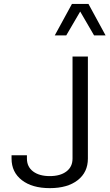

<svg xmlns="http://www.w3.org/2000/svg" viewBox="-20 -969 568 994"><path d="M526.5 -785.9 437.9 -948.7H352.5L263.6 -785.9H323.1L395.2 -909.2L466.9 -785.9ZM237.9 5Q329.2 5 382.1 -36.1Q435 -77.2 435 -148V-676.2H355.5V-148Q355.5 -105.3 323.7 -81.3Q292 -57.3 237.6 -57.3Q183.5 -57.3 151.4 -81.4Q119.4 -105.5 119.4 -148V-165.2H39.8V-148Q39.8 -77.5 93.3 -36.2Q146.8 5 237.9 5Z"/></svg>

Font: Estedad VF
Style: Regular
Weight: 100
Designer: Amin Abedi
Version: Version 7.3